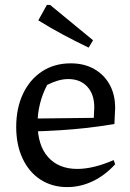

<svg xmlns="http://www.w3.org/2000/svg" viewBox="-20 -753 528 782"><path d="M254 9Q192 9 145 -21.5Q98 -52 72 -107.5Q46 -163 46 -236Q46 -312 73.5 -370.5Q101 -429 151 -462Q201 -495 268 -495Q323 -495 363.5 -472Q404 -449 426.5 -408.5Q449 -368 449 -313L446 -248Q387 -238 333.5 -232Q280 -226 224 -222.5Q168 -219 100 -217L101 -270L362 -273L364 -316Q364 -369 335.5 -400Q307 -431 258 -431Q237 -431 215 -424.5Q193 -418 172 -407Q153 -371 143 -331Q133 -291 133 -251Q133 -161 176 -113Q219 -65 295 -65Q360 -65 443 -101L449 -84Q407 -38 357 -14.5Q307 9 254 9ZM341 -559Q289 -584 237.5 -611.5Q186 -639 136 -670L171 -733H184L359 -589Z"/></svg>

Font: Piazzolla 24pt Medium
Style: Regular
Weight: 500
Designer: Juan Pablo del Peral
Foundry: Huerta Tipografica
Version: Version 2.005